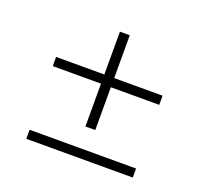

<svg xmlns="http://www.w3.org/2000/svg" viewBox="-87 -640 689 649"><g transform="rotate(20 258.0 -316.0)"><path d="M67 -92V-124.5H450V-92ZM276 -199.5H240.5V-540.5H276ZM67 -353.5V-386.5H450V-353.5Z"/></g></svg>

Font: Anek Tamil Medium ExtraLight
Style: Regular
Weight: 250
Version: Version 1.003